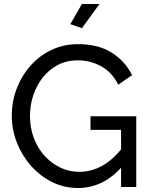

<svg xmlns="http://www.w3.org/2000/svg" viewBox="-20 -936 754 961"><path d="M370 5Q300 5 239.5 -25.5Q179 -56 134 -107.5Q89 -159 64 -223.5Q39 -288 39 -357Q39 -429 64 -493.5Q89 -558 133.5 -608Q178 -658 238.5 -686.5Q299 -715 370 -715Q473 -715 540 -672Q607 -629 641 -560L572 -512Q541 -574 487 -604Q433 -634 368 -634Q314 -634 270 -611Q226 -588 194.5 -548.5Q163 -509 146.5 -459Q130 -409 130 -355Q130 -298 148.5 -247.5Q167 -197 201 -158.5Q235 -120 280 -98Q325 -76 377 -76Q438 -76 493 -107Q548 -138 597 -202V-109Q501 5 370 5ZM586 -286H433V-354H662V0H586ZM390 -795 332 -815 390 -916H478Z"/></svg>

Font: Raleway Thin Medium
Style: Regular
Weight: 500
Version: Version 4.026